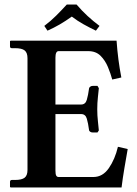

<svg xmlns="http://www.w3.org/2000/svg" viewBox="-20 -825 602 845"><path d="M27 0 24 -2V-24Q24 -33 32 -33H46Q76 -33 88.5 -43Q101 -53 101 -77V-569Q101 -593 88.5 -603Q76 -613 46 -613H32Q24 -613 24 -621V-644L27 -646H493Q499 -561 514 -484L474 -475Q467 -501 455 -530Q443 -559 422.5 -579.5Q402 -600 368 -600H238Q224 -600 224 -571V-365H337Q356 -365 362 -385.5Q368 -406 372 -436Q372 -439 376.5 -443Q381 -447 388 -447H409L415 -437Q414 -425 411 -398.5Q408 -372 408 -344Q408 -317 411 -290.5Q414 -264 415 -251L409 -242H388Q381 -242 376.5 -245.5Q372 -249 372 -252Q368 -283 362 -303Q356 -323 337 -323H224V-75Q224 -58 227.5 -52Q231 -46 238 -46H391Q432 -46 459 -85Q486 -124 499 -179L542 -169Q535 -129 527.5 -85Q520 -41 515 0ZM317 -805Q340 -778 365.5 -754.5Q391 -731 418 -711L402 -690Q373 -704 347 -718.5Q321 -733 296 -752Q268 -732 243 -717.5Q218 -703 189 -690L175 -711Q203 -732 227 -756Q251 -780 274 -805Z"/></svg>

Font: Libertinus Serif SemiBold
Style: Regular
Weight: 600
Designer: Philipp H. Poll, Khaled Hosny
Foundry: Caleb Maclennan
Version: Version 7.051;RELEASE